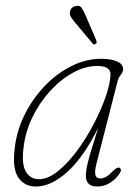

<svg xmlns="http://www.w3.org/2000/svg" viewBox="-20 -654 490 681"><path d="M323 -77Q315 -47 318.2 -34Q321.5 -21 336 -21Q356.5 -21 382 -48.5Q396.5 -63 404.5 -58.5Q413.5 -52.5 404 -38.5Q391.5 -19 370.5 -5.8Q349.5 7.5 324.5 7.5Q284.5 7.5 284.5 -31Q284.5 -42.5 287.5 -59.2Q290.5 -76 300 -108.8Q309.5 -141.5 328 -200Q276 -95.5 218.5 -44Q161 7.5 107.5 7.5Q66.5 7.5 45.2 -24Q24 -55.5 31.5 -120.5Q37 -184 65 -242.2Q93 -300.5 136.2 -346.5Q179.5 -392.5 232 -419Q284.5 -445.5 339 -445.5Q373.5 -445.5 394.8 -436.2Q416 -427 416.5 -410Q416.5 -398.5 408.5 -388.8Q400.5 -379 397.5 -367.5ZM63 -126Q56.5 -71 72 -44.8Q87.5 -18.5 119 -18.5Q149.5 -18.5 183.8 -45.5Q218 -72.5 250.8 -116Q283.5 -159.5 310.2 -210Q337 -260.5 353.8 -308Q370.5 -355.5 372 -389.5Q373 -420 324.5 -420Q282.5 -420 239 -396.2Q195.5 -372.5 157.8 -331.2Q120 -290 94.5 -237.2Q69 -184.5 63 -126ZM283 -600.5 321.5 -511Q322.5 -508 322.8 -504.5Q323 -501 319.5 -498.5Q313 -494 309 -499L245 -575.5Q237.5 -584.5 232.2 -592.8Q227 -601 228 -609.5Q229.5 -629.5 250.5 -633Q263 -635.5 269.2 -626.5Q275.5 -617.5 283 -600.5Z"/></svg>

Font: Fraunces 72pt S100 Thin
Style: Italic
Weight: 100
Italic angle: -16°
Version: Version 1.000; ttfautohint (v1.8.3)